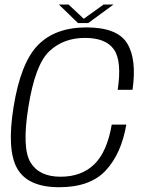

<svg xmlns="http://www.w3.org/2000/svg" viewBox="-20 -798 632 823"><path d="M234 4.5Q366.5 4.5 433.2 -67.2Q500 -139 521.5 -264H459Q439 -147 384.2 -93.8Q329.5 -40.5 239.5 -40.5Q148 -40.5 110.8 -101.8Q73.5 -163 101.5 -338.5Q130.5 -521 191.2 -578.2Q252 -635.5 344 -635.5Q434 -635.5 468.5 -585.8Q503 -536 484.5 -413H548Q567 -544 525 -612.2Q483 -680.5 350.5 -680.5Q217 -680.5 142.8 -604.8Q68.5 -529 38 -338.5Q8.5 -154.5 54.2 -75Q100 4.5 234 4.5ZM314.5 -699H358L466.5 -778.5H424L339 -717.5L274 -778.5H232.5Z"/></svg>

Font: Anybody Thin Light
Style: Italic
Weight: 300
Italic angle: -10°
Version: Version 1.113;gftools[0.9.25]